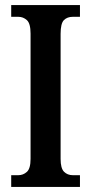

<svg xmlns="http://www.w3.org/2000/svg" viewBox="-20 -734 357 754"><path d="M24 0V-46H52Q71 -46 85.5 -59Q100 -72 100 -110V-602Q100 -642 85.5 -655Q71 -668 52 -668H24V-714H294V-668H266Q244 -668 231 -655Q218 -642 218 -601V-110Q218 -73 231.5 -59.5Q245 -46 266 -46H294V0Z"/></svg>

Font: Noto Serif Thai ExtraCondensed SemiBold
Style: Regular
Weight: 600
Width: 2
Designer: Monotype Design Team
Foundry: Monotype Imaging Inc.
Version: Version 2.001; ttfautohint (v1.8.4.7-5d5b)